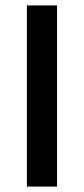

<svg xmlns="http://www.w3.org/2000/svg" viewBox="-20 -687 309 707"><path d="M79 0V-667H190V0Z"/></svg>

Font: Maven Pro Medium
Style: Regular
Weight: 500
Designer: Joe Prince
Foundry: Joe Prince
Version: Version 2.103